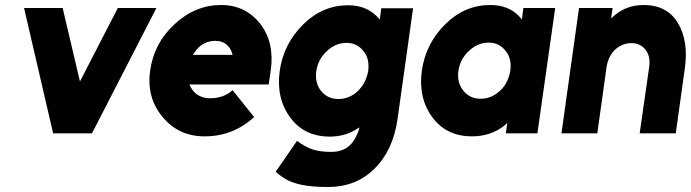

<svg xmlns="http://www.w3.org/2000/svg" viewBox="-20 -532 2757 766"><path d="M76 -500 192 0H347L604 -500H450L299 -207L230 -500Z M1052 -195 1060 -250Q1076 -362 1019 -436Q960 -512 862 -512Q759 -512 677 -436Q594 -360 579 -250Q564 -142 629 -65Q693 12 796 12Q910 12 994 -65L908 -172Q872 -140 818 -140Q785 -140 761 -159Q753 -166 746.5 -175Q740 -184 736 -195ZM839 -369Q869 -369 886 -352Q902 -338 908 -313H750Q763 -336 782 -351Q807 -369 839 -369Z M1369 -511Q1267 -511 1190 -435Q1111 -357 1096 -249Q1081 -140 1138 -63Q1194 13 1296 13Q1358 13 1406 -19Q1409 -20 1411 -21.5Q1413 -23 1414 -25Q1414 -22 1413 -20Q1412 -18 1412 -15Q1407 0 1400 14Q1393 28 1383 40Q1354 74 1301 74Q1257 74 1227 64Q1197 54 1165 30L1080 153Q1097 169 1120.5 183Q1144 197 1184 205.5Q1224 214 1289 214Q1400 214 1473 142Q1548 69 1566 -57L1628 -499H1501L1495 -453Q1492 -458 1488.5 -461.5Q1485 -465 1481 -469Q1438 -511 1369 -511ZM1362 -361Q1405 -361 1430 -328Q1443 -313 1447.5 -293Q1452 -273 1449 -249Q1445 -226 1435 -206Q1425 -186 1408 -169Q1374 -137 1330 -137Q1287 -137 1261 -169Q1235 -202 1242 -249Q1249 -296 1284 -328Q1319 -361 1362 -361Z M2068 -500 2062 -454Q2060 -457 2057.5 -460Q2055 -463 2053 -465Q2010 -512 1936 -512Q1834 -512 1757 -436Q1678 -358 1663 -250Q1648 -141 1705 -64Q1761 12 1863 12Q1937 12 1991 -30Q1995 -33 1998 -36Q2001 -39 2004 -42L1998 0H2124L2195 -500ZM1929 -362Q1972 -362 1997 -329Q2010 -314 2014.5 -294Q2019 -274 2016 -250Q2012 -227 2002.5 -207Q1993 -187 1976 -171Q1941 -138 1898 -138Q1854 -138 1828 -171Q1802 -204 1809 -250Q1816 -297 1851 -329Q1886 -362 1929 -362Z M2676 0 2712 -258Q2720 -314 2713 -359.5Q2706 -405 2684 -441Q2641 -512 2548 -512Q2483 -512 2436 -474Q2431 -470 2427 -466.5Q2423 -463 2418 -458L2424 -500H2290L2220 0H2363L2400 -265Q2407 -308 2434 -334Q2463 -360 2499 -360Q2534 -360 2555 -334Q2576 -308 2570 -265L2532 0Z"/></svg>

Font: Unageo
Style: ExtraBold-Italic
Weight: 800
Designer: Richard Sepsi
Foundry: Richard Sepsi
Version: Version 2.000